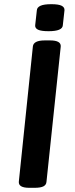

<svg xmlns="http://www.w3.org/2000/svg" viewBox="-20 -895 360 917"><path d="M120 2Q67 2 70 -28L137 -673Q140 -702 194 -702H219Q273 -702 270 -672L202 -27Q201 -12 187.5 -5Q174 2 145 2ZM212 -746Q177 -746 162 -753Q147 -760 148 -774L156 -846Q157 -860 173.5 -867.5Q190 -875 225 -875Q260 -875 274.5 -867.5Q289 -860 288 -846L280 -774Q278 -746 212 -746Z"/></svg>

Font: Asap Expanded Expanded SemiBold
Style: Italic
Weight: 600
Width: 7
Italic angle: -6°
Designer: Pablo Cosgaya
Foundry: Omnibus-Type
Version: Version 3.001; ttfautohint (v1.8.4.7-5d5b)